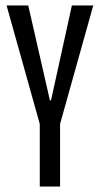

<svg xmlns="http://www.w3.org/2000/svg" viewBox="-20 -680 363 700"><path d="M125 0V-228L4 -660H83L162 -314H166L242 -660H320L199 -228V0Z"/></svg>

Font: Bricolage Grotesque 48pt Condensed Light
Style: Regular
Weight: 300
Width: 3
Designer: Mathieu Triay
Foundry: Atelier Triay
Version: Version 1.000; ttfautohint (v1.8.4.7-5d5b);gftools[0.9.32]